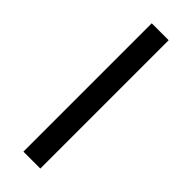

<svg xmlns="http://www.w3.org/2000/svg" viewBox="-240 -731 752 752"><g transform="rotate(45 136.0 -355.5)"><path d="M183.1 0H89.4V-710.9H183.1Z"/></g></svg>

Font: Mardoto
Style: Regular
Weight: 400
Designer: Christian Robertson, Vahan Hovhannisyan
Foundry: Google
Version: Version 1.000